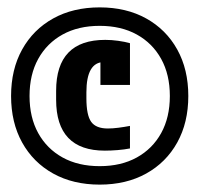

<svg xmlns="http://www.w3.org/2000/svg" viewBox="-20 -760 540 520"><path d="M250 -260Q178 -260 124 -290Q70 -320 40 -374Q10 -428 10 -500Q10 -572 40 -626Q70 -680 124 -710Q178 -740 250 -740Q322 -740 376 -710Q430 -680 460 -626Q490 -572 490 -500Q490 -428 460 -374Q430 -320 376 -290Q322 -260 250 -260ZM264 -352Q198 -352 165 -386.5Q132 -421 132 -490V-514Q132 -652 265 -652Q282 -652 300 -649.5Q318 -647 332 -643V-530H252V-632L291 -581Q277 -592 262 -592Q238 -592 226 -571.5Q214 -551 214 -510V-494Q214 -448 227 -430Q240 -412 272 -412Q285 -412 300.5 -414Q316 -416 332 -419V-358Q317 -355 298.5 -353.5Q280 -352 264 -352ZM250 -310Q308 -310 350.5 -333.5Q393 -357 416.5 -399.5Q440 -442 440 -500Q440 -558 416.5 -600.5Q393 -643 350.5 -666.5Q308 -690 250 -690Q192 -690 149.5 -666.5Q107 -643 83.5 -600.5Q60 -558 60 -500Q60 -442 83.5 -399.5Q107 -357 149.5 -333.5Q192 -310 250 -310Z"/></svg>

Font: M PLUS Code Latin
Style: Bold
Weight: 700
Designer: Coji Morishita
Foundry: UNDERFOREST DESIGN
Version: Version 1.002; ttfautohint (v1.8.3)